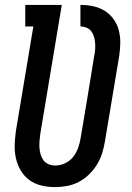

<svg xmlns="http://www.w3.org/2000/svg" viewBox="-20 -755 540 783"><path d="M204 8Q176 8 148.5 1.5Q121 -5 99.5 -21Q78 -37 64.5 -60Q51 -83 45 -109.5Q39 -136 40 -164.5Q41 -193 45 -222L116 -647H83V-735H232L144 -207Q142 -193 141 -178.5Q140 -164 141 -150.5Q142 -137 146 -124Q150 -111 158 -100.5Q166 -90 179 -85Q192 -80 206 -80Q226 -80 246 -89.5Q266 -99 279 -116Q292 -133 299 -153Q306 -173 309 -193Q323 -276 337 -359.5Q351 -443 364 -526Q367 -539 368 -552.5Q369 -566 368 -579Q367 -592 363.5 -604.5Q360 -617 352.5 -627Q345 -637 333 -642Q321 -647 308 -647V-735Q335 -735 360.5 -729.5Q386 -724 407.5 -710.5Q429 -697 443.5 -676.5Q458 -656 464.5 -631Q471 -606 470.5 -579.5Q470 -553 466 -526L408 -179Q404 -154 396.5 -130Q389 -106 375.5 -84Q362 -62 343 -43.5Q324 -25 301 -13Q278 -1 253 3.5Q228 8 204 8Z"/></svg>

Font: Iosevka Slab Semibold
Style: Italic
Weight: 600
Italic angle: -9°
Monospace: yes
Designer: Belleve Invis
Foundry: Belleve Invis
Version: Version 11.1.1; ttfautohint (v1.8.3)